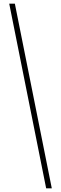

<svg xmlns="http://www.w3.org/2000/svg" viewBox="-20 -820 330 1040"><path d="M260.5 200H230L30 -800H60.5Z"/></svg>

Font: Big Shoulders Stencil Display ExtraLight
Style: Regular
Weight: 250
Designer: Patric King
Foundry: XO Type Co
Version: Version 2.001